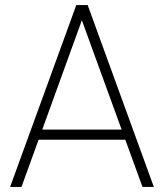

<svg xmlns="http://www.w3.org/2000/svg" viewBox="-20 -740 649 760"><path d="M20 0 282 -720H327L589 0H544L289 -701H319L65 0ZM120 -187V-227H488V-187Z"/></svg>

Font: Manrope
Style: Regular
Weight: 400
Designer: Mikhail Sharanda
Foundry: Mikhail Sharanda
Version: Version 4.503